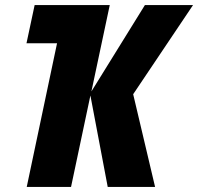

<svg xmlns="http://www.w3.org/2000/svg" viewBox="-20 -734 778 754"><path d="M85 0H259L335 -359L403 0H589L503 -364L738 -714H549L339 -375L411 -714H116L84 -564H204Z"/></svg>

Font: Noto Sans Condensed Black
Style: Italic
Weight: 900
Width: 3
Italic angle: -12°
Designer: Monotype Design Team
Foundry: Monotype Imaging Inc.
Version: Version 2.013